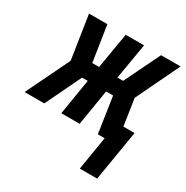

<svg xmlns="http://www.w3.org/2000/svg" viewBox="-196 -658 965 997"><g transform="rotate(30 286.5 -159.5)"><path d="M416 201 449 0H408L376 -214H334L299 0H189L224 -214H190L87 0H-31L95 -260L55 -520H165L198 -306H239L275 -520H385L349 -306H383L487 -520H604L479 -260L503 -101H570L520 201Z"/></g></svg>

Font: Iosevka SS04 Extended
Style: Bold Italic
Weight: 700
Width: 7
Italic angle: -9°
Monospace: yes
Designer: Belleve Invis
Foundry: Belleve Invis
Version: Version 19.0.0; ttfautohint (v1.8.4)